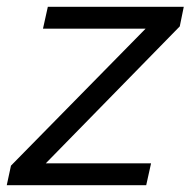

<svg xmlns="http://www.w3.org/2000/svg" viewBox="-55 -542 558 562"><path d="M-22.9 -57.1 371.1 -458H70.8L85 -522H482.9L471.2 -464.8L79.1 -64H387.2L373 0H-35.2Z"/></svg>

Font: Rawline Medium
Style: Italic
Weight: 500
Italic angle: -12°
Designer: Matt McInerney, Pablo Impallari, Rodrigo Fuenzalida
Foundry: Matt McInerney, Pablo Impallari, Rodrigo Fuenzalida
Version: Version 4.020;PS 004.020;hotconv 1.0.88;makeotf.lib2.5.64775